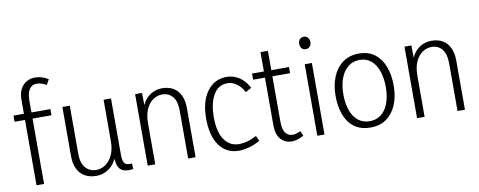

<svg xmlns="http://www.w3.org/2000/svg" viewBox="-69 -1165 3758 1505"><g transform="rotate(-10 1810.0 -412.5)"><path d="M120 0V-678Q120 -754 158.5 -794Q197 -834 254 -834Q280 -834 306 -826.5Q332 -819 359 -802L336 -760Q315 -772 295.5 -778Q276 -784 259 -784Q221 -784 200.5 -753.5Q180 -723 180 -664V0ZM37 -520V-569H331V-520Z M757 -121H767Q743 -56 697 -23.5Q651 9 597 9Q515 9 470.5 -40Q426 -89 426 -179V-569H485V-183Q485 -113 517.5 -75Q550 -37 604 -37Q644 -37 678 -61Q712 -85 733 -130Q754 -175 754 -240V-569H813V-121Q813 -79 824 -58Q835 -37 869 -37Q873 -37 877.5 -37.5Q882 -38 886 -39L889 6Q880 8 871.5 8.5Q863 9 855 9Q801 9 779 -22Q757 -53 757 -121Z M1327 0V-383Q1327 -455 1296 -492.5Q1265 -530 1212 -530Q1174 -530 1140 -507Q1106 -484 1085.5 -438.5Q1065 -393 1065 -326V0H1005V-569H1060L1062 -420H1043Q1065 -502 1112.5 -540Q1160 -578 1221 -578Q1272 -578 1309 -556.5Q1346 -535 1366 -493Q1386 -451 1386 -390V0Z M1730 9Q1633 9 1576.5 -67.5Q1520 -144 1520 -285Q1520 -376 1546.5 -441.5Q1573 -507 1621.5 -542.5Q1670 -578 1734 -578Q1788 -578 1834 -548Q1880 -518 1910 -460L1862 -434Q1841 -477 1806 -502.5Q1771 -528 1732 -528Q1659 -528 1620 -461.5Q1581 -395 1581 -283Q1581 -166 1624 -104Q1667 -42 1743 -42Q1773 -42 1807.5 -51.5Q1842 -61 1881 -82L1900 -40Q1853 -14 1810 -2.5Q1767 9 1730 9Z M2153 9Q2098 9 2064 -28.5Q2030 -66 2030 -140V-723H2089V-154Q2089 -98 2110 -69.5Q2131 -41 2167 -41Q2181 -41 2196.5 -45.5Q2212 -50 2229 -59L2247 -20Q2221 -5 2197.5 2Q2174 9 2153 9ZM1936 -520V-569H2230V-520Z M2355 0V-569H2412V0ZM2384 -684Q2364 -684 2352 -698Q2340 -712 2340 -734Q2340 -755 2352 -769Q2364 -783 2384 -783Q2404 -783 2416.5 -769Q2429 -755 2429 -734Q2429 -712 2416.5 -698Q2404 -684 2384 -684Z M2950 -283Q2950 -354 2931 -409.5Q2912 -465 2875 -496.5Q2838 -528 2783 -528Q2729 -528 2690.5 -496Q2652 -464 2632 -409Q2612 -354 2612 -283Q2612 -213 2631 -158Q2650 -103 2688 -72Q2726 -41 2780 -41Q2836 -41 2874 -72.5Q2912 -104 2931 -158.5Q2950 -213 2950 -283ZM3013 -283Q3013 -199 2985.5 -132.5Q2958 -66 2906 -28.5Q2854 9 2779 9Q2701 9 2650 -28.5Q2599 -66 2574.5 -132Q2550 -198 2550 -283Q2550 -368 2578 -435Q2606 -502 2659 -540Q2712 -578 2785 -578Q2863 -578 2912.5 -540Q2962 -502 2987.5 -435.5Q3013 -369 3013 -283Z M3471 0V-383Q3471 -455 3440 -492.5Q3409 -530 3356 -530Q3318 -530 3284 -507Q3250 -484 3229.5 -438.5Q3209 -393 3209 -326V0H3149V-569H3204L3206 -420H3187Q3209 -502 3256.5 -540Q3304 -578 3365 -578Q3416 -578 3453 -556.5Q3490 -535 3510 -493Q3530 -451 3530 -390V0Z"/></g></svg>

Font: Yaldevi Light
Style: Regular
Weight: 300
Designer: Sol Matas, Rajitha Manaperi, Kosala Senevirathne
Foundry: Mooniak
Version: Version 1.100